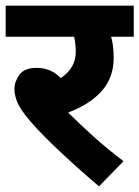

<svg xmlns="http://www.w3.org/2000/svg" viewBox="-20 -642 493 679"><path d="M417 -72 330 17Q242 -58 172 -125Q102 -192 67 -238Q45 -268 38 -289Q31 -310 31 -327Q31 -353 48.5 -377.5Q66 -402 110 -402Q160 -402 195 -366Q248 -401 248 -459Q248 -488 242 -512H0V-622H453V-512H373Q377 -498 379.5 -479.5Q382 -461 382 -437Q382 -368 340 -320.5Q298 -273 221 -244Q260 -205 311 -159Q362 -113 417 -72Z"/></svg>

Font: RS Noto Sans
Style: Bold
Weight: 700
Designer: Monotype Design Team
Foundry: Monotype Imaging Inc.
Version: Version 3.10